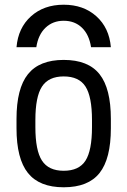

<svg xmlns="http://www.w3.org/2000/svg" viewBox="-20 -784 540 814"><path d="M250 -764Q334 -764 388.5 -715Q443 -666 450 -584H366Q358 -637 327.5 -666.5Q297 -696 250 -696Q204 -696 173 -666.5Q142 -637 134 -584H50Q57 -666 111.5 -715Q166 -764 250 -764ZM250 10Q147 10 98.5 -50.5Q50 -111 50 -240V-280Q50 -409 98.5 -469.5Q147 -530 250 -530Q354 -530 402 -469.5Q450 -409 450 -280V-240Q450 -111 402 -50.5Q354 10 250 10ZM250 -60Q315 -60 342.5 -103Q370 -146 370 -245V-275Q370 -374 342.5 -417Q315 -460 250 -460Q186 -460 158 -417Q130 -374 130 -275V-245Q130 -146 158 -103Q186 -60 250 -60Z"/></svg>

Font: M PLUS 1 Code
Style: Regular
Weight: 400
Designer: Coji Morishita
Foundry: UNDERFOREST DESIGN
Version: Version 1.005